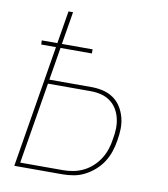

<svg xmlns="http://www.w3.org/2000/svg" viewBox="-82 -805 765 874"><g transform="rotate(10 300.0 -367.5)"><path d="M43 0 136 -565H68L67 -584H139L164 -735H185L160 -584H302V-565H157L132 -414H326Q354 -414 380 -408Q406 -402 427.5 -387.5Q449 -373 463 -351Q477 -329 484 -303.5Q491 -278 490.5 -250.5Q490 -223 485 -195Q481 -169 472.5 -143.5Q464 -118 449.5 -95Q435 -72 413.5 -53Q392 -34 367.5 -21.5Q343 -9 317 -4.5Q291 0 265 0ZM67 -19H265Q288 -19 312 -23.5Q336 -28 358.5 -39Q381 -50 400 -67.5Q419 -85 432.5 -106.5Q446 -128 453.5 -151.5Q461 -175 464 -198Q469 -223 469.5 -247.5Q470 -272 464.5 -295Q459 -318 447 -337.5Q435 -357 416 -370.5Q397 -384 374 -389.5Q351 -395 326 -395H129Z"/></g></svg>

Font: Iosevka Thin Extended
Style: Italic
Weight: 100
Width: 7
Italic angle: -9°
Monospace: yes
Designer: Belleve Invis
Foundry: Belleve Invis
Version: Version 32.5.0; ttfautohint (v1.8.4)